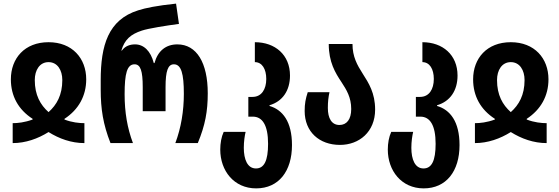

<svg xmlns="http://www.w3.org/2000/svg" viewBox="-20 -790 3088 1060"><path d="M50 0C121 0 189 -24 248 -61C307 -24 374 0 446 0V-110C418 -110 377 -114 336 -130V-134C414 -185 456 -261 456 -352C456 -468 379 -557 248 -557C116 -557 40 -468 40 -352C40 -260 81 -185 160 -134V-130C116 -114 78 -110 50 -110ZM248 -171C203 -211 172 -265 172 -348C172 -403 199 -447 248 -447C297 -447 324 -403 324 -348C324 -265 293 -211 248 -171Z M590 0H714C683 -83 668 -169 668 -270C668 -383 681 -435 723 -435C756 -435 768 -398 768 -309V-176H894V-309C894 -398 907 -435 940 -435C981 -435 995 -382 995 -272C995 -178 980 -85 948 0H1072C1113 -99 1127 -176 1127 -275C1127 -443 1066 -545 959 -545C896 -545 851 -509 833 -442H829C812 -509 773 -545 726 -545C699 -545 672 -537 653 -511H650C668 -572 702 -601 763 -621C798 -633 900 -649 968 -658L952 -770C847 -759 783 -746 743 -733C577 -681 536 -539 536 -347V-295C536 -189 549 -104 590 0Z M1394 250C1519 250 1592 155 1592 11C1592 -119 1540 -184 1468 -205V-209C1540 -230 1581 -290 1581 -373C1581 -487 1499 -557 1387 -557V-447C1427 -447 1450 -409 1450 -354C1450 -297 1424 -255 1374 -255H1351V-146H1376C1428 -146 1460 -100 1460 4C1460 98 1438 140 1393 140C1346 140 1326 90 1326 26C1326 -9 1331 -41 1336 -62H1215C1202 -34 1196 1 1196 36C1196 152 1271 250 1394 250Z M1857 10C1963 10 2051 -62 2051 -185C2051 -276 2016 -331 1982 -384C1952 -431 1926 -477 1926 -547H1795C1795 -447 1831 -388 1865 -337C1893 -294 1919 -253 1919 -188C1919 -131 1894 -100 1854 -100C1811 -100 1790 -137 1790 -194C1790 -228 1793 -253 1799 -281H1679C1667 -244 1662 -218 1662 -177C1662 -62 1743 10 1857 10Z M2319 250C2444 250 2517 155 2517 11C2517 -119 2465 -184 2393 -205V-209C2465 -230 2506 -290 2506 -373C2506 -487 2424 -557 2312 -557V-447C2352 -447 2375 -409 2375 -354C2375 -297 2349 -255 2299 -255H2276V-146H2301C2353 -146 2385 -100 2385 4C2385 98 2363 140 2318 140C2271 140 2251 90 2251 26C2251 -9 2256 -41 2261 -62H2140C2127 -34 2121 1 2121 36C2121 152 2196 250 2319 250Z M2602 0C2673 0 2741 -24 2800 -61C2859 -24 2926 0 2998 0V-110C2970 -110 2929 -114 2888 -130V-134C2966 -185 3008 -261 3008 -352C3008 -468 2931 -557 2800 -557C2668 -557 2592 -468 2592 -352C2592 -260 2633 -185 2712 -134V-130C2668 -114 2630 -110 2602 -110ZM2800 -171C2755 -211 2724 -265 2724 -348C2724 -403 2751 -447 2800 -447C2849 -447 2876 -403 2876 -348C2876 -265 2845 -211 2800 -171Z"/></svg>

Font: Noto Sans Georgian ExtraCondensed Bold
Style: Regular
Weight: 700
Width: 2
Designer: Monotype Design Team, Akaki Razmadze
Foundry: Google LLC
Version: Version 2.005